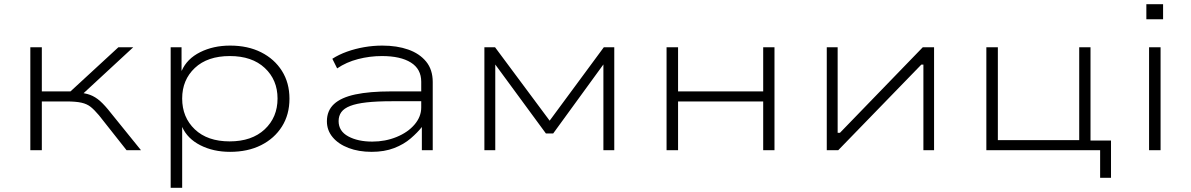

<svg xmlns="http://www.w3.org/2000/svg" viewBox="-20 -718 5693 918"><path d="M125 0V-492H180V-281H317L546 -492H617L364 -258L345 -276Q385 -274 410.5 -264.5Q436 -255 459 -234.5Q482 -214 510 -178L654 0H585L453 -167Q431 -193 413.5 -207Q396 -221 369.5 -227Q343 -233 296 -233H180V0Z M796 180V-492H848V-380H849Q874 -437 937 -468.5Q1000 -500 1080 -500Q1165 -500 1228.5 -468Q1292 -436 1328 -379Q1364 -322 1364 -246Q1364 -170 1328 -113Q1292 -56 1228.5 -24Q1165 8 1080 8Q1000 8 938 -23.5Q876 -55 851 -111V180ZM1078 -42Q1184 -42 1245.5 -99.5Q1307 -157 1307 -247Q1307 -336 1246 -393Q1185 -450 1079 -450Q972 -450 911.5 -393Q851 -336 851 -247Q851 -157 911.5 -99.5Q972 -42 1078 -42Z M1757 8Q1695 8 1646.5 -10.5Q1598 -29 1570.5 -62Q1543 -95 1543 -138Q1543 -189 1577 -220.5Q1611 -252 1679 -266.5Q1747 -281 1850 -281H2009V-234H1853Q1782 -234 1733 -228.5Q1684 -223 1654.5 -211.5Q1625 -200 1612 -182Q1599 -164 1599 -139Q1599 -91 1645 -66Q1691 -41 1760 -41Q1822 -41 1876 -63Q1930 -85 1962 -122.5Q1994 -160 1994 -204V-327Q1994 -388 1944.5 -419Q1895 -450 1806 -450Q1748 -450 1692 -435.5Q1636 -421 1592 -391L1569 -437Q1600 -457 1639 -471Q1678 -485 1721 -492.5Q1764 -500 1808 -500Q1878 -500 1932 -481Q1986 -462 2017.5 -423.5Q2049 -385 2049 -326V0H1997V-111L1998 -112Q1977 -85 1944 -56.5Q1911 -28 1864.5 -10Q1818 8 1757 8Z M2296 0V-492H2347L2608 -141L2867 -492H2917V0H2865V-414H2868L2625 -80H2590L2344 -415H2348V0Z M3167 0V-492H3222V-281H3629V-492H3683V0H3629V-233H3222V0Z M3933 0V-492H3985V-83H3996L4392 -492H4446V0H4395V-409H4385L3988 0Z M5240 132V0H4696V-492H4751V-48H5140V-492H5194V-46H5292V132Z M5461 -626V-698H5541V-626ZM5474 0V-492H5529V0Z"/></svg>

Font: Nunito Sans 7pt Expanded ExtraLight
Style: Regular
Weight: 250
Width: 7
Designer: Vernon Adams
Foundry: Vernon Adams
Version: Version 3.101;gftools[0.9.27]